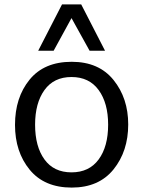

<svg xmlns="http://www.w3.org/2000/svg" viewBox="-20 -832 647 870"><path d="M304 -750 223 -602H153L261 -812H348L456 -602H386ZM305 -552Q428 -552 494.5 -469.5Q561 -387 561 -268Q561 -147 494.5 -64.5Q428 18 305 18Q181 18 114.5 -63Q48 -144 48 -266Q48 -390 114 -471Q180 -552 305 -552ZM470 -267Q470 -365 427 -424Q384 -483 304 -483Q224 -483 181.5 -424Q139 -365 139 -267Q139 -168 181.5 -109.5Q224 -51 304 -51Q384 -51 427 -109.5Q470 -168 470 -267Z"/></svg>

Font: Martel Sans
Style: Regular
Weight: 400
Designer: Dan Reynolds and Mathieu Réguer
Foundry: Dan Reynolds and Mathieu Réguer
Version: Version 1.001;PS 001.001;hotconv 1.0.70;makeotf.lib2.5.58329